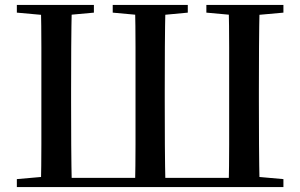

<svg xmlns="http://www.w3.org/2000/svg" viewBox="-20 -755 1212 775"><path d="M145 0Q147 -86 147 -172Q147 -258 147 -347V-391Q147 -479 147 -565Q147 -651 145 -735H270Q268 -650 267.5 -564.5Q267 -479 267 -391V-347Q267 -257 267.5 -171Q268 -85 270 0ZM525 0Q527 -86 527 -172Q527 -258 527 -347V-391Q527 -479 527 -565Q527 -651 525 -735H648Q646 -651 645.5 -565Q645 -479 645 -391V-347Q645 -257 645.5 -171Q646 -85 648 0ZM903 0Q905 -85 905 -171Q905 -257 905 -347V-391Q905 -479 905 -564.5Q905 -650 903 -735H1028Q1026 -651 1025.5 -565Q1025 -479 1025 -391V-347Q1025 -258 1025.5 -172Q1026 -86 1028 0ZM48 -704V-735H359V-704L217 -691H192ZM435 -704V-735H738V-704L600 -691H577ZM813 -704V-735H1124V-704L980 -691H956ZM48 0V-32L195 -45H207V0ZM966 0V-45H978L1124 -32V0ZM207 0V-37H966V0Z"/></svg>

Font: Noto Serif TC SemiBold
Style: Regular
Weight: 600
Version: Version 2.002-H1;hotconv 1.1.0;makeotfexe 2.6.0